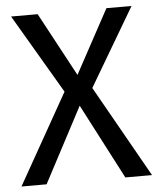

<svg xmlns="http://www.w3.org/2000/svg" viewBox="-51 -733 641 777"><g transform="rotate(-5 270.0 -344.5)"><path d="M325.2 -372.1 535.2 0H426.8L268.1 -305.2L106.9 0H4.9L211.9 -367.2L22.9 -689H130.9L270 -430.2L410.2 -689H512.2Z"/></g></svg>

Font: FiraGO
Style: Regular
Weight: 400
Designer: bBox Type
Foundry: bBox Type GmbH
Version: Version 1.001;PS 001.001;hotconv 1.0.88;makeotf.lib2.5.64775